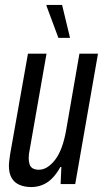

<svg xmlns="http://www.w3.org/2000/svg" viewBox="-20 -744 421 776"><path d="M107 12Q79 12 58.5 3Q38 -6 27 -25Q16 -44 16 -73Q16 -83 17.5 -95Q19 -107 21 -121L93 -527H168L100 -139Q98 -130 97 -121.5Q96 -113 96 -104Q96 -91 99.5 -80Q103 -69 112.5 -63.5Q122 -58 137 -58Q155 -58 171.5 -68.5Q188 -79 203 -98.5Q218 -118 229 -147.5Q240 -177 247 -216L301 -527H376L284 0H225L228 -69H224Q208 -40 189.5 -22Q171 -4 150 4Q129 12 107 12ZM216 -591 168 -720V-724H231L263 -591Z"/></svg>

Font: Archivo ExtraCondensed
Style: Italic
Weight: 400
Width: 2
Italic angle: -10°
Designer: Hector Gatti
Foundry: Omnibus-Type
Version: Version 2.001